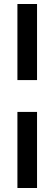

<svg xmlns="http://www.w3.org/2000/svg" viewBox="-20 -744 272 959"><path d="M67 -344V-724H165V-344ZM67 195V-185H165V195Z"/></svg>

Font: Archivo SemiCondensed
Style: Bold
Weight: 680
Width: 4
Designer: Hector Gatti
Foundry: Omnibus-Type
Version: Version 2.001; ttfautohint (v1.8.3)